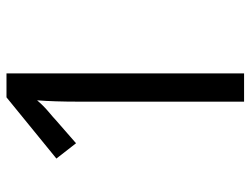

<svg xmlns="http://www.w3.org/2000/svg" viewBox="-108 -646 754 577"><g transform="rotate(-90 268.5 -357.0)"><path d="M252 0V-499Q252 -571 256 -622Q240 -603 221.5 -587.5Q203 -572 198 -567L127 -505L81 -564L265 -714H337V0Z"/></g></svg>

Font: Noto Sans Display
Style: Regular
Weight: 400
Designer: Monotype Design team
Foundry: Monotype Imaging Inc.
Version: Version 1.000